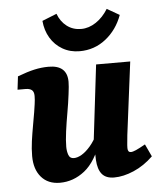

<svg xmlns="http://www.w3.org/2000/svg" viewBox="-48 -671 613 723"><g transform="rotate(-5 258.0 -309.5)"><path d="M150 9Q105 9 79.5 -20.5Q54 -50 54 -100Q54 -128 58 -156.5Q62 -185 67 -212.5Q72 -240 76 -264Q78 -277 80.5 -294Q83 -311 83 -325Q83 -341 75 -347.5Q67 -354 51 -354H21L27 -404Q64 -418 91 -424Q118 -430 145 -430Q215 -430 215 -367Q215 -358 214 -347.5Q213 -337 211 -321Q207 -288 200.5 -251.5Q194 -215 189.5 -181.5Q185 -148 185 -124Q185 -107 190 -93Q195 -79 210 -79Q224 -79 240 -88.5Q256 -98 272.5 -117Q289 -136 303 -165L313 -137Q286 -58 243.5 -24.5Q201 9 150 9ZM355 7Q324 7 309 -11Q294 -29 292 -65Q291 -80 291 -98Q291 -116 290 -137L324 -423H453L418 -148Q417 -135 415.5 -122Q414 -109 414 -99Q414 -83 426 -83Q433 -83 445.5 -88.5Q458 -94 481 -107L503 -60Q469 -27 429.5 -10Q390 7 355 7ZM267 -478Q231 -478 202.5 -494.5Q174 -511 157 -539.5Q140 -568 137 -604L192 -626Q203 -596 226 -578.5Q249 -561 280 -561Q309 -561 336 -579Q363 -597 382 -628L429 -601Q409 -546 366 -512Q323 -478 267 -478Z"/></g></svg>

Font: Yrsa
Style: Italic
Weight: 400
Italic angle: -7.10001°
Designer: Anna Giedrys (Yrsa+Rasa design), David Brezina (Yrsa art-direction, Rasa art-direction, design)
Foundry: Rosetta Type Foundry
Version: Version 2.004